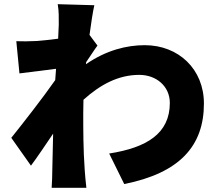

<svg xmlns="http://www.w3.org/2000/svg" viewBox="-20 -840 1040 918"><path d="M261 -722 258 -655C220 -650 184 -646 157 -644C115 -642 90 -642 58 -643L73 -489L248 -511L244 -457C184 -371 90 -251 34 -181L128 -48C156 -85 196 -145 234 -201L230 -25C230 -9 229 32 227 58H393C390 33 386 -10 385 -28C378 -124 378 -222 378 -298L379 -363C459 -435 545 -482 646 -482C728 -482 792 -427 792 -348C792 -201 681 -134 502 -106L574 40C839 -13 955 -142 955 -345C955 -509 834 -624 672 -624C586 -624 488 -600 391 -533L392 -543C410 -569 433 -605 446 -622L408 -673C416 -733 424 -784 431 -815L256 -820C262 -786 261 -754 261 -722Z"/></svg>

Font: Noto Sans TC Black
Style: Regular
Weight: 900
Designer: Ryoko NISHIZUKA 西塚涼子 (kana, bopomofo & ideographs); Paul D. Hunt (Latin, Greek & Cyrillic); Sandoll Communications 산돌커뮤니
Foundry: Adobe
Version: Version 2.004;hotconv 1.0.118;makeotfexe 2.5.65603